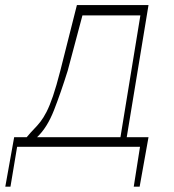

<svg xmlns="http://www.w3.org/2000/svg" viewBox="-73 -565 671 739"><path d="M-52.6 153.4 -18.5 -36.9H29.8Q45.1 -55.4 57.9 -68.4Q70.7 -81.3 82.4 -96.2Q94.1 -111.2 106 -134.2Q117.9 -157.3 130.9 -195.1Q143.8 -233 159.1 -292.6L223 -545.5H498.6L414.8 -36.9H498.6L464.5 153.4H441.8L465.9 0H-7.1L-32.7 153.4ZM69.6 -36.9H390.6L467.3 -505.7H244.3L187.5 -292.6Q161.2 -208.5 134.9 -141.2Q108.7 -73.9 69.6 -36.9Z"/></svg>

Font: Inter Thin  BETA
Style: Italic
Weight: 100
Italic angle: -9.39999°
Designer: Rasmus Andersson
Foundry: rsms
Version: Version 3.011;git-f93a4a705